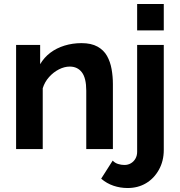

<svg xmlns="http://www.w3.org/2000/svg" viewBox="-20 -750 905 966"><path d="M548 0H414V-294Q414 -357 392 -386Q370 -415 331 -415Q304 -415 276.5 -401Q249 -387 227 -362.5Q205 -338 195 -306V0H61V-524H182V-427Q202 -461 233 -484.5Q264 -508 304.5 -520.5Q345 -533 390 -533Q439 -533 470.5 -515.5Q502 -498 518.5 -468.5Q535 -439 541.5 -402Q548 -365 548 -327ZM489 149 547 58Q558 70 574 75Q590 80 606 80Q624 80 638.5 71.5Q653 63 661.5 48Q670 33 670 14V-524H804V4Q804 60 779.5 104Q755 148 714.5 172Q674 196 622 196Q585 196 551 184.5Q517 173 489 149ZM670 -597V-730H804V-597Z"/></svg>

Font: YasnoRaleway
Style: Bold
Weight: 700
Designer: Matt McInerney, Pablo Impallari, Rodrigo Fuenzalida
Foundry: Matt McInerney, Pablo Impallari, Rodrigo Fuenzalida
Version: Version 4.026